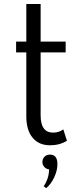

<svg xmlns="http://www.w3.org/2000/svg" viewBox="-20 -724 413 978"><path d="M235 16Q284 16 321 -7L302.5 -65Q280.5 -48.5 250.5 -48.5Q187 -48.5 187 -136V-457H314.5V-512H187V-703.5H114V-512H62V-457H114V-132Q114 -61.5 145.8 -22.8Q177.5 16 235 16ZM215 234.5Q239 215.5 255.8 180Q272.5 144.5 272.5 112.5Q272.5 63.5 235 63.5Q217.5 63.5 206.8 74.2Q196 85 196 101.5Q196 116 206 126.8Q216 137.5 230 138.5Q229.5 164.5 221.8 186.8Q214 209 202.5 224.5Z"/></svg>

Font: Spartan
Style: Regular
Weight: 400
Designer: Matt Bailey, Mirko Velimirovic
Foundry: Matt Bailey
Version: Version 1.003; ttfautohint (v1.8.3)